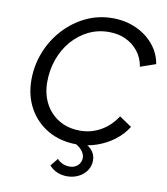

<svg xmlns="http://www.w3.org/2000/svg" viewBox="-101 -841 982 1131"><g transform="rotate(10 390.0 -275.0)"><path d="M400 12Q304 12 230 -30Q156 -72 114 -146.5Q72 -221 72 -317Q72 -404 103.5 -483.5Q135 -563 191.5 -624.5Q248 -686 322 -721.5Q396 -757 482 -757Q558 -757 621.5 -728.5Q685 -700 727 -650Q769 -600 780 -535L688 -503Q680 -554 650 -592.5Q620 -631 575 -652Q530 -673 475 -673Q408 -673 352 -645.5Q296 -618 254 -569.5Q212 -521 189 -457Q166 -393 166 -321Q166 -247 196.5 -190.5Q227 -134 281 -102.5Q335 -71 406 -71Q472 -71 529 -103.5Q586 -136 624 -195L698 -145Q668 -97 621.5 -62Q575 -27 518 -7.5Q461 12 400 12ZM376 207Q347 207 319 196Q291 185 270 161L307 115Q318 129 338 138.5Q358 148 382 148Q412 148 431 129.5Q450 111 450 84Q450 60 429.5 37Q409 14 367 -3L410 -18Q512 14 512 89Q512 122 494 149Q476 176 445 191.5Q414 207 376 207Z"/></g></svg>

Font: Plus Jakarta Display
Style: Italic
Weight: 400
Italic angle: -12°
Designer: Gumpita Rahayu
Foundry: Tokotype Studio
Version: Version 1.000